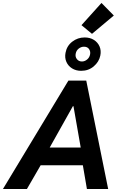

<svg xmlns="http://www.w3.org/2000/svg" viewBox="-66 -1255 796 1275"><path d="M473.1 -784.7Q438.5 -784.7 412.6 -800.8Q386.7 -816.9 374.8 -844.2Q362.8 -871.6 369.1 -904.3Q377.4 -950.2 413.8 -978.3Q450.2 -1006.3 496.1 -1006.3Q531.7 -1006.3 557.6 -990Q583.5 -973.6 595.2 -946.3Q606.9 -918.9 600.1 -885.7Q591.8 -844.7 556.9 -814.7Q522 -784.7 473.1 -784.7ZM478 -846.7Q496.6 -846.7 512.5 -859.9Q528.3 -873 532.2 -893.6Q536.1 -913.1 525.4 -929Q514.6 -944.8 491.7 -944.8Q472.7 -944.8 456.8 -932.4Q440.9 -919.9 437 -899.9Q432.1 -878.9 444.3 -862.8Q456.5 -846.7 478 -846.7ZM544.9 -1030.3 475.1 -1087.9 607.9 -1235.4 689.9 -1151.9ZM-46.4 0 388.2 -719.7H506.8L652.3 0H511.2L478 -193.4L475.1 -246.1L421.9 -549.8H418L248 -246.6L224.1 -192.4L112.8 0ZM142.6 -157.7 167 -275.4H552.7L528.8 -157.7Z"/></svg>

Font: Reddit Sans
Style: Bold Italic
Weight: 700
Italic angle: -11.25°
Designer: Stephen Hutchings
Version: Version 1.013